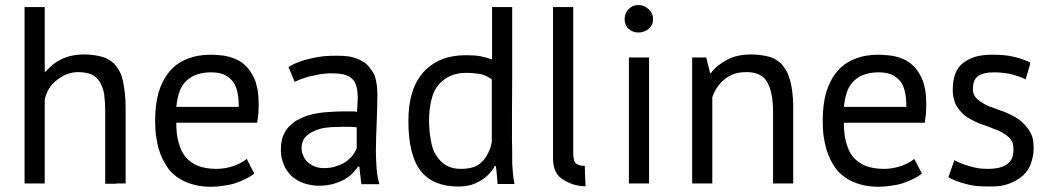

<svg xmlns="http://www.w3.org/2000/svg" viewBox="-20 -711 4068 744"><path d="M466.8 0Q466.8 -74.2 466.8 -294.9Q466.8 -325.2 463.9 -349.6Q460.9 -375 457 -394.5Q453.1 -414.1 445.3 -430.7Q437.5 -446.3 427.7 -458Q418 -469.7 405.3 -477.5Q392.6 -486.3 377.9 -490.2Q362.3 -495.1 344.7 -497.1Q327.1 -500 306.6 -500Q280.3 -500 257.8 -495.1Q235.4 -490.2 217.8 -481.4Q200.2 -472.7 184.6 -460.9Q169.9 -448.2 157.2 -433.6Q156.2 -433.6 153.3 -433.6Q153.3 -496.1 153.3 -683.6Q133.8 -683.6 75.2 -683.6Q75.2 -512.7 75.2 0Q94.7 0 153.3 0Q153.3 -81.1 153.3 -325.2Q158.2 -348.6 169.9 -367.2Q181.6 -386.7 201.2 -401.4Q219.7 -416 240.2 -423.8Q260.7 -431.6 283.2 -431.6Q298.8 -431.6 312.5 -428.7Q325.2 -426.8 335.9 -421.9Q346.7 -417 353.5 -409.2Q361.3 -402.3 367.2 -392.6Q373 -382.8 377 -371.1Q381.8 -359.4 383.8 -344.7Q385.7 -330.1 386.7 -313.5Q387.7 -296.9 387.7 -277.3Q387.7 -184.6 387.7 1Q389.6 1 397.5 1Q397.5 1 398.4 1Q398.4 1 399.4 1Q399.4 1 400.4 1Q400.4 1 401.4 1Q401.4 1 402.3 1Q403.3 1 404.3 1Q404.3 1 405.3 1Q405.3 1 406.2 1Q406.2 1 407.2 1Q407.2 1 408.2 1Q408.2 1 409.2 1Q409.2 1 410.2 1Q410.2 1 412.1 1Q412.1 1 413.1 1Q413.1 1 414.1 1Q414.1 1 415 1Q415 1 416 1Q416 1 417 1Q417 1 418 1Q418.9 1 419.9 1Q419.9 1 420.9 1Q420.9 1 421.9 1Q421.9 1 422.9 1Q422.9 1 423.8 1Q423.8 1 424.8 1Q424.8 1 425.8 1Q425.8 1 427.7 1Q427.7 1 428.7 1Q428.7 1 429.7 1Q429.7 1 430.7 0Q430.7 0 431.6 0Q431.6 0 432.6 0Q432.6 0 433.6 0Q433.6 0 434.6 0Q434.6 0 435.5 0Q435.5 0 436.5 0Q436.5 0 437.5 0Q437.5 0 438.5 0Q438.5 0 439.5 0Q439.5 0 440.4 0Q440.4 0 441.4 0Q441.4 0 442.4 0Q442.4 0 443.4 0Q443.4 0 444.3 0Q444.3 0 445.3 0Q445.3 0 446.3 0Q446.3 0 446.3 0Q446.3 0 447.3 0Q447.3 0 448.2 0Q448.2 0 449.2 0Q449.2 0 450.2 0Q450.2 0 451.2 0Q451.2 0 452.1 0Q452.1 0 454.1 0Q454.1 0 455.1 0Q455.1 0 456.1 0Q456.1 0 457 0Q457 0 457 0Q457 0 458 0Q458 0 459 0Q460 0 460.9 0Q460.9 0 461.9 0Q461.9 0 462.9 0Q462.9 0 462.9 0Q462.9 0 464.8 0Q464.8 0 465.8 0Q465.8 0 466.8 0Z M936.5 -95.7Q927.7 -87.9 915 -81.1Q902.3 -74.2 886.7 -68.4Q870.1 -62.5 852.5 -59.6Q835.9 -56.6 819.3 -56.6Q797.9 -56.6 780.3 -59.6Q761.7 -62.5 747.1 -68.4Q732.4 -74.2 720.7 -83Q708 -91.8 699.2 -102.5Q689.5 -114.3 682.6 -128.9Q676.8 -142.6 671.9 -159.2Q667 -175.8 665 -195.3Q663.1 -213.9 663.1 -235.4Q767.6 -235.4 976.6 -235.4Q979.5 -254.9 981.4 -272.5Q982.4 -290 982.4 -306.6Q982.4 -336.9 978.5 -362.3Q973.6 -387.7 965.8 -406.2Q957 -424.8 946.3 -439.5Q936.5 -453.1 922.9 -463.9Q910.2 -474.6 894.5 -481.4Q878.9 -488.3 863.3 -492.2Q846.7 -496.1 830.1 -497.1Q812.5 -499 795.9 -499Q745.1 -499 705.1 -482.4Q664.1 -466.8 636.7 -433.6Q609.4 -401.4 594.7 -353.5Q581.1 -305.7 581.1 -243.2Q581.1 -213.9 584 -187.5Q587.9 -161.1 593.8 -137.7Q600.6 -114.3 610.4 -93.8Q620.1 -74.2 632.8 -56.6Q645.5 -40 663.1 -27.3Q679.7 -14.6 700.2 -5.9Q720.7 2.9 745.1 7.8Q768.6 12.7 796.9 12.7Q821.3 12.7 845.7 8.8Q870.1 5.9 891.6 -1Q914.1 -8.8 931.6 -17.6Q950.2 -26.4 964.8 -38.1Q964.8 -39.1 964.8 -40Q964.8 -40 963.9 -41Q963.9 -41 963.9 -42Q963.9 -42 962.9 -43Q962.9 -43.9 961.9 -44.9Q961.9 -44.9 961.9 -45.9Q961.9 -45.9 960.9 -46.9Q960.9 -46.9 960.9 -47.9Q960.9 -47.9 960 -48.8Q960 -48.8 960 -49.8Q960 -49.8 959 -49.8Q959 -49.8 959 -50.8Q959 -50.8 958 -51.8Q958 -51.8 957 -53.7Q957 -53.7 957 -54.7Q957 -54.7 957 -55.7Q957 -55.7 956.1 -55.7Q956.1 -55.7 956.1 -56.6Q956.1 -56.6 955.1 -57.6Q955.1 -57.6 955.1 -58.6Q955.1 -58.6 955.1 -59.6Q955.1 -59.6 954.1 -59.6Q954.1 -59.6 953.1 -61.5Q953.1 -61.5 953.1 -62.5Q953.1 -62.5 953.1 -62.5Q953.1 -62.5 952.1 -63.5Q952.1 -63.5 952.1 -64.5Q952.1 -64.5 951.2 -65.4Q951.2 -65.4 951.2 -65.4Q951.2 -66.4 950.2 -67.4Q950.2 -67.4 950.2 -67.4Q950.2 -67.4 949.2 -69.3Q949.2 -69.3 949.2 -69.3Q949.2 -69.3 948.2 -71.3Q948.2 -71.3 948.2 -71.3Q948.2 -71.3 948.2 -72.3Q948.2 -72.3 947.3 -73.2Q947.3 -73.2 947.3 -73.2Q947.3 -73.2 947.3 -74.2Q947.3 -74.2 946.3 -75.2Q946.3 -75.2 946.3 -76.2Q946.3 -76.2 946.3 -76.2Q946.3 -77.1 945.3 -78.1Q945.3 -78.1 944.3 -79.1Q944.3 -80.1 943.4 -81.1Q943.4 -81.1 942.4 -82Q942.4 -82 942.4 -83Q942.4 -83 941.4 -84Q941.4 -84 941.4 -85Q941.4 -85 940.4 -85.9Q940.4 -85.9 940.4 -86.9Q940.4 -86.9 939.5 -87.9Q939.5 -87.9 939.5 -88.9Q939.5 -89.8 938.5 -90.8Q938.5 -90.8 937.5 -91.8Q937.5 -91.8 937.5 -92.8Q937.5 -92.8 936.5 -93.8Q936.5 -93.8 936.5 -95.7ZM877 -401.4Q891.6 -386.7 898.4 -360.4Q905.3 -334 905.3 -296.9Q824.2 -296.9 663.1 -296.9Q667 -333 676.8 -359.4Q687.5 -385.7 705.1 -400.4Q722.7 -416 745.1 -422.9Q768.6 -430.7 797.9 -430.7Q823.2 -430.7 843.8 -423.8Q863.3 -416 877 -401.4Z M1122.1 -393.6Q1129.9 -397.5 1136.7 -400.4Q1144.5 -404.3 1154.3 -407.2Q1163.1 -410.2 1172.9 -413.1Q1181.6 -416 1191.4 -417Q1202.1 -419.9 1211.9 -421.9Q1221.7 -423.8 1231.4 -424.8Q1241.2 -425.8 1250 -426.8Q1258.8 -426.8 1266.6 -426.8Q1294.9 -426.8 1314.5 -421.9Q1334 -416 1344.7 -405.3Q1355.5 -395.5 1361.3 -376Q1366.2 -357.4 1366.2 -330.1Q1366.2 -318.4 1365.2 -304.7Q1364.3 -292 1363.3 -277.3Q1356.4 -279.3 1350.6 -279.3Q1343.8 -279.3 1336.9 -279.3Q1328.1 -279.3 1309.6 -279.3Q1283.2 -279.3 1258.8 -277.3Q1233.4 -276.4 1211.9 -272.5Q1189.5 -268.6 1169.9 -262.7Q1151.4 -255.9 1134.8 -247.1Q1119.1 -239.3 1107.4 -227.5Q1094.7 -216.8 1085.9 -202.1Q1077.1 -187.5 1072.3 -169.9Q1068.4 -152.3 1068.4 -129.9Q1068.4 -113.3 1071.3 -99.6Q1074.2 -85.9 1080.1 -72.3Q1085 -59.6 1092.8 -48.8Q1100.6 -38.1 1110.4 -28.3Q1120.1 -19.5 1131.8 -12.7Q1143.6 -5.9 1157.2 -1Q1169.9 2.9 1184.6 5.9Q1199.2 8.8 1214.8 8.8Q1231.4 8.8 1245.1 6.8Q1258.8 4.9 1270.5 2Q1283.2 -2 1293.9 -5.9Q1304.7 -10.7 1313.5 -14.6Q1323.2 -20.5 1331.1 -26.4Q1338.9 -32.2 1345.7 -39.1Q1352.5 -45.9 1357.4 -52.7Q1363.3 -58.6 1367.2 -65.4Q1369.1 -65.4 1372.1 -65.4Q1372.1 -65.4 1372.1 -64.5Q1372.1 -64.5 1373 -63.5Q1373 -63.5 1373 -62.5Q1373 -62.5 1373 -61.5Q1373 -60.5 1373 -59.6Q1373 -59.6 1373 -58.6Q1373 -58.6 1373 -57.6Q1373 -57.6 1373 -56.6Q1373 -56.6 1373 -55.7Q1373 -55.7 1374 -54.7Q1374 -54.7 1374 -53.7Q1374 -53.7 1374 -52.7Q1374 -52.7 1374 -51.8Q1374 -51.8 1374 -50.8Q1374 -49.8 1374 -48.8Q1374 -48.8 1374 -47.9Q1374 -47.9 1374 -46.9Q1374 -46.9 1375 -45.9Q1375 -45.9 1375 -44.9Q1375 -44.9 1375 -43.9Q1375 -43.9 1375 -43Q1375 -43 1375 -41Q1375 -41 1375 -40Q1375 -40 1375 -39.1Q1375 -39.1 1375 -38.1Q1375 -38.1 1376 -37.1Q1376 -37.1 1376 -36.1Q1376 -36.1 1376 -35.2Q1376 -34.2 1376 -33.2Q1376 -33.2 1376 -32.2Q1376 -32.2 1376 -31.2Q1376 -31.2 1376 -30.3Q1376 -30.3 1377 -29.3Q1377 -29.3 1377 -28.3Q1377 -28.3 1377 -27.3Q1377 -27.3 1377 -26.4Q1377 -26.4 1377 -25.4Q1377 -25.4 1377 -24.4Q1377 -24.4 1377 -23.4Q1377 -23.4 1377 -22.5Q1377 -21.5 1377.9 -20.5Q1377.9 -20.5 1377.9 -19.5Q1377.9 -19.5 1377.9 -18.6Q1377.9 -18.6 1377.9 -17.6Q1377.9 -17.6 1377.9 -16.6Q1377.9 -16.6 1377.9 -15.6Q1377.9 -15.6 1377.9 -14.6Q1377.9 -14.6 1377.9 -13.7Q1377.9 -13.7 1377.9 -12.7Q1377.9 -12.7 1378.9 -11.7Q1378.9 -11.7 1378.9 -10.7Q1378.9 -10.7 1378.9 -9.8Q1378.9 -9.8 1378.9 -9.8Q1378.9 -9.8 1378.9 -8.8Q1378.9 -8.8 1378.9 -7.8Q1378.9 -7.8 1378.9 -6.8Q1378.9 -5.9 1378.9 -4.9Q1378.9 -4.9 1379.9 -3.9Q1379.9 -3.9 1379.9 -2.9Q1379.9 -2.9 1379.9 -2Q1379.9 -2 1379.9 -2Q1379.9 -2 1379.9 -1Q1379.9 -1 1379.9 0Q1379.9 0 1379.9 1Q1379.9 1 1379.9 2Q1379.9 2 1379.9 2Q1379.9 2 1379.9 2.9Q1380.9 2.9 1381.8 2.9Q1381.8 2.9 1382.8 2.9Q1382.8 2.9 1383.8 2.9Q1383.8 2.9 1384.8 2.9Q1384.8 2.9 1385.7 2.9Q1386.7 2.9 1387.7 2.9Q1387.7 2.9 1388.7 2.9Q1388.7 2.9 1389.6 2.9Q1389.6 2.9 1390.6 2.9Q1390.6 2.9 1391.6 2.9Q1391.6 2.9 1392.6 2.9Q1392.6 2.9 1393.6 2.9Q1393.6 2.9 1394.5 2.9Q1394.5 2.9 1395.5 2.9Q1395.5 2.9 1396.5 2.9Q1396.5 2.9 1397.5 2.9Q1397.5 2.9 1399.4 2.9Q1399.4 2.9 1400.4 2.9Q1400.4 2.9 1401.4 2.9Q1401.4 2.9 1402.3 2.9Q1402.3 2.9 1403.3 2.9Q1403.3 2.9 1404.3 2.9Q1404.3 2.9 1405.3 2.9Q1405.3 2.9 1406.2 2.9Q1407.2 2.9 1408.2 2.9Q1408.2 2.9 1409.2 2.9Q1409.2 2.9 1410.2 2.9Q1410.2 2.9 1411.1 2.9Q1411.1 2.9 1412.1 2.9Q1412.1 2.9 1413.1 2.9Q1413.1 2.9 1414.1 2.9Q1414.1 2.9 1415 2.9Q1415 2.9 1417 2.9Q1417 2.9 1418 2.9Q1418 2.9 1418.9 2.9Q1418.9 2.9 1419.9 2.9Q1419.9 2.9 1420.9 2.9Q1420.9 2.9 1421.9 2.9Q1421.9 2.9 1422.9 2.9Q1422.9 2.9 1423.8 2.9Q1424.8 2.9 1425.8 2.9Q1425.8 2.9 1426.8 2.9Q1426.8 2.9 1427.7 2.9Q1427.7 2.9 1428.7 2.9Q1428.7 2.9 1429.7 2.9Q1429.7 2.9 1430.7 2.9Q1430.7 2.9 1431.6 2.9Q1431.6 2.9 1432.6 2.9Q1432.6 2.9 1433.6 2.9Q1433.6 2.9 1435.5 2.9Q1435.5 2.9 1436.5 2.9Q1436.5 2.9 1437.5 2.9Q1437.5 2.9 1438.5 2.9Q1438.5 2.9 1439.5 2.9Q1439.5 2.9 1440.4 2.9Q1440.4 2.9 1441.4 2.9Q1441.4 2.9 1442.4 2.9Q1442.4 2.9 1443.4 2.9Q1443.4 2.9 1444.3 2.9Q1444.3 2.9 1445.3 2.9Q1445.3 2.9 1446.3 2.9Q1446.3 2.9 1447.3 2.9Q1447.3 2.9 1448.2 2.9Q1448.2 2.9 1449.2 2.9Q1449.2 2.9 1450.2 2.9Q1446.3 -10.7 1443.4 -25.4Q1440.4 -41 1439.5 -56.6Q1438.5 -72.3 1437.5 -89.8Q1436.5 -107.4 1436.5 -125Q1436.5 -149.4 1437.5 -176.8Q1438.5 -203.1 1439.5 -230.5Q1440.4 -257.8 1441.4 -287.1Q1442.4 -315.4 1442.4 -344.7Q1442.4 -358.4 1441.4 -371.1Q1439.5 -383.8 1437.5 -397.5Q1434.6 -411.1 1429.7 -422.9Q1423.8 -434.6 1415 -445.3Q1407.2 -457 1396.5 -465.8Q1384.8 -474.6 1369.1 -481.4Q1353.5 -488.3 1333 -492.2Q1312.5 -495.1 1287.1 -495.1Q1260.7 -495.1 1234.4 -493.2Q1209 -490.2 1184.6 -484.4Q1160.2 -479.5 1138.7 -470.7Q1116.2 -462.9 1097.7 -451.2Q1097.7 -451.2 1098.6 -450.2Q1098.6 -450.2 1098.6 -449.2Q1098.6 -449.2 1099.6 -448.2Q1099.6 -448.2 1099.6 -447.3Q1099.6 -447.3 1099.6 -446.3Q1099.6 -446.3 1100.6 -445.3Q1100.6 -445.3 1100.6 -444.3Q1100.6 -444.3 1101.6 -443.4Q1101.6 -443.4 1101.6 -442.4Q1101.6 -442.4 1101.6 -441.4Q1101.6 -441.4 1102.5 -440.4Q1102.5 -440.4 1102.5 -439.5Q1102.5 -439.5 1103.5 -439.5Q1103.5 -439.5 1103.5 -438.5Q1103.5 -438.5 1103.5 -437.5Q1103.5 -437.5 1104.5 -435.5Q1104.5 -435.5 1104.5 -434.6Q1104.5 -434.6 1105.5 -433.6Q1105.5 -433.6 1105.5 -433.6Q1105.5 -433.6 1106.4 -431.6Q1106.4 -431.6 1106.4 -430.7Q1106.4 -430.7 1106.4 -429.7Q1106.4 -429.7 1107.4 -429.7Q1107.4 -429.7 1107.4 -427.7Q1107.4 -427.7 1108.4 -426.8Q1108.4 -426.8 1108.4 -426.8Q1108.4 -425.8 1109.4 -424.8Q1109.4 -424.8 1109.4 -423.8Q1109.4 -423.8 1109.4 -422.9Q1109.4 -422.9 1110.4 -421.9Q1110.4 -421.9 1110.4 -421.9Q1110.4 -421.9 1110.4 -420.9Q1110.4 -420.9 1111.3 -419.9Q1111.3 -419.9 1111.3 -419.9Q1111.3 -419.9 1111.3 -418.9Q1111.3 -418.9 1111.3 -418Q1111.3 -418 1112.3 -417Q1112.3 -417 1112.3 -417Q1112.3 -417 1113.3 -415Q1113.3 -415 1113.3 -415Q1113.3 -415 1113.3 -414.1Q1113.3 -414.1 1113.3 -414.1Q1113.3 -414.1 1114.3 -412.1Q1114.3 -412.1 1114.3 -411.1Q1114.3 -411.1 1115.2 -410.2Q1115.2 -410.2 1115.2 -409.2Q1115.2 -409.2 1116.2 -408.2Q1116.2 -408.2 1116.2 -407.2Q1116.2 -407.2 1117.2 -406.2Q1117.2 -406.2 1117.2 -405.3Q1117.2 -405.3 1117.2 -404.3Q1117.2 -404.3 1118.2 -403.3Q1118.2 -403.3 1118.2 -402.3Q1118.2 -402.3 1119.1 -401.4Q1119.1 -401.4 1119.1 -400.4Q1119.1 -400.4 1120.1 -399.4Q1120.1 -399.4 1120.1 -397.5Q1120.1 -397.5 1121.1 -396.5Q1121.1 -396.5 1121.1 -395.5Q1121.1 -395.5 1122.1 -394.5Q1122.1 -394.5 1122.1 -393.6ZM1172.9 -82Q1161.1 -92.8 1155.3 -107.4Q1148.4 -121.1 1148.4 -137.7Q1148.4 -150.4 1152.3 -160.2Q1155.3 -170.9 1162.1 -178.7Q1168.9 -186.5 1177.7 -192.4Q1186.5 -198.2 1196.3 -203.1Q1208 -208 1220.7 -211.9Q1233.4 -215.8 1248 -216.8Q1262.7 -218.8 1277.3 -218.8Q1292 -219.7 1306.6 -219.7Q1313.5 -219.7 1321.3 -219.7Q1328.1 -219.7 1335 -219.7Q1341.8 -219.7 1348.6 -218.8Q1355.5 -218.8 1362.3 -217.8Q1362.3 -190.4 1362.3 -136.7Q1360.4 -130.9 1356.4 -124Q1352.5 -118.2 1347.7 -110.4Q1342.8 -103.5 1335.9 -97.7Q1329.1 -90.8 1321.3 -85Q1313.5 -80.1 1304.7 -75.2Q1294.9 -71.3 1284.2 -67.4Q1274.4 -63.5 1261.7 -61.5Q1249 -59.6 1235.4 -59.6Q1215.8 -59.6 1201.2 -65.4Q1185.5 -71.3 1172.9 -82Z M1964.8 -683.6Q1945.3 -683.6 1886.7 -683.6Q1886.7 -632.8 1886.7 -480.5Q1874 -484.4 1862.3 -488.3Q1851.6 -491.2 1840.8 -493.2Q1831.1 -495.1 1816.4 -496.1Q1801.8 -497.1 1784.2 -497.1Q1732.4 -497.1 1691.4 -480.5Q1650.4 -463.9 1621.1 -431.6Q1591.8 -399.4 1577.1 -351.6Q1562.5 -304.7 1562.5 -242.2Q1562.5 -176.8 1574.2 -128.9Q1585.9 -80.1 1609.4 -49.8Q1632.8 -19.5 1668.9 -3.9Q1706.1 11.7 1754.9 11.7Q1780.3 11.7 1800.8 6.8Q1822.3 1 1841.8 -10.7Q1860.4 -21.5 1874 -36.1Q1887.7 -49.8 1897.5 -67.4Q1898.4 -67.4 1901.4 -67.4Q1902.3 -62.5 1903.3 -53.7Q1904.3 -45.9 1905.3 -32.2Q1906.2 -19.5 1907.2 -10.7Q1908.2 -2 1908.2 2Q1909.2 2 1910.2 2Q1910.2 2 1911.1 2Q1911.1 2 1912.1 2Q1912.1 2 1913.1 2Q1913.1 2 1914.1 2Q1914.1 2 1915 2Q1915 2 1916 2Q1916 2 1917 2Q1917 2 1918 2Q1918 2 1918.9 2Q1919.9 2 1920.9 2Q1920.9 2 1921.9 2Q1921.9 2 1922.9 2Q1922.9 2 1923.8 2Q1923.8 2 1924.8 2Q1924.8 2 1925.8 2Q1925.8 2 1926.8 2Q1926.8 2 1927.7 2Q1927.7 2 1928.7 2Q1928.7 2 1930.7 2Q1930.7 2 1931.6 2Q1931.6 2 1932.6 2Q1932.6 2 1933.6 2Q1933.6 2 1934.6 2Q1934.6 2 1935.5 2Q1935.5 2 1936.5 2Q1936.5 2 1937.5 2Q1938.5 2 1939.5 2Q1939.5 2 1940.4 2Q1940.4 2 1941.4 2Q1941.4 2 1942.4 2Q1942.4 2 1943.4 2Q1943.4 2 1944.3 2Q1944.3 2 1945.3 2Q1945.3 2 1946.3 2Q1946.3 2 1948.2 2Q1948.2 2 1949.2 2Q1949.2 2 1950.2 2Q1950.2 2 1951.2 2Q1951.2 2 1953.1 2Q1953.1 2 1954.1 2Q1954.1 2 1955.1 2Q1955.1 2 1956.1 2Q1956.1 2 1957 2Q1957 2 1958 2Q1958 2 1959 2Q1959 2 1960 2Q1960 2 1960.9 2Q1960.9 2 1961.9 2Q1961.9 2 1962.9 2Q1962.9 2 1963.9 2Q1963.9 2 1964.8 2Q1964.8 2 1965.8 2Q1965.8 2 1966.8 2Q1966.8 2 1967.8 2Q1967.8 2 1968.8 2Q1968.8 2 1969.7 2Q1969.7 2 1970.7 2Q1970.7 2 1971.7 2Q1971.7 2 1972.7 2Q1972.7 2 1973.6 2Q1973.6 2 1973.6 2Q1969.7 -17.6 1967.8 -37.1Q1965.8 -56.6 1964.8 -77.1Q1964.8 -97.7 1964.8 -120.1Q1963.9 -142.6 1963.9 -168Q1963.9 -200.2 1963.9 -264.6Q1963.9 -329.1 1964.8 -425.8Q1964.8 -522.5 1964.8 -586.9Q1964.8 -651.4 1964.8 -683.6ZM1709 -70.3Q1697.3 -77.1 1687.5 -86.9Q1677.7 -96.7 1669.9 -109.4Q1662.1 -121.1 1657.2 -135.7Q1652.3 -150.4 1649.4 -168Q1646.5 -184.6 1644.5 -203.1Q1642.6 -221.7 1642.6 -242.2Q1642.6 -290 1652.3 -326.2Q1661.1 -362.3 1680.7 -383.8Q1699.2 -405.3 1725.6 -417Q1752.9 -428.7 1786.1 -428.7Q1805.7 -428.7 1820.3 -426.8Q1835 -425.8 1845.7 -422.9Q1857.4 -419.9 1867.2 -415Q1877 -410.2 1885.7 -403.3Q1885.7 -322.3 1885.7 -161.1Q1880.9 -134.8 1870.1 -115.2Q1860.4 -95.7 1845.7 -82Q1831.1 -68.4 1811.5 -62.5Q1791 -56.6 1766.6 -56.6Q1750 -56.6 1735.4 -59.6Q1720.7 -63.5 1709 -70.3Z M2201.2 -683.6Q2181.6 -683.6 2123 -683.6Q2123 -537.1 2123 -97.7Q2123 -67.4 2132.8 -46.9Q2143.6 -25.4 2164.1 -13.7Q2184.6 -1 2206.1 4.9Q2227.5 10.7 2249 10.7Q2247.1 -23.4 2247.1 -35.2Q2246.1 -46.9 2247.1 -38.1Q2248 -28.3 2247.1 -36.1Q2247.1 -43 2246.1 -68.4Q2235.4 -68.4 2226.6 -70.3Q2218.8 -73.2 2212.9 -77.1Q2207 -81.1 2204.1 -91.8Q2201.2 -102.5 2201.2 -119.1Q2201.2 -155.3 2201.2 -225.6Q2201.2 -295.9 2201.2 -401.4Q2201.2 -506.8 2201.2 -577.1Q2201.2 -647.5 2201.2 -683.6Z M2417 0Q2436.5 0 2495.1 0Q2495.1 -122.1 2495.1 -488.3Q2475.6 -488.3 2417 -488.3Q2417 -366.2 2417 0ZM2415 -599.6Q2422.9 -592.8 2432.6 -588.9Q2442.4 -585 2454.1 -585Q2465.8 -585 2475.6 -588.9Q2485.4 -592.8 2494.1 -599.6Q2502 -607.4 2506.8 -616.2Q2510.7 -625 2510.7 -636.7Q2510.7 -647.5 2506.8 -657.2Q2502 -667 2494.1 -674.8Q2485.4 -682.6 2475.6 -687.5Q2465.8 -691.4 2454.1 -691.4Q2442.4 -691.4 2432.6 -687.5Q2422.9 -682.6 2415 -674.8Q2407.2 -667 2404.3 -657.2Q2400.4 -647.5 2400.4 -636.7Q2400.4 -625 2404.3 -616.2Q2407.2 -607.4 2415 -599.6Z M3053.7 0Q3053.7 -74.2 3053.7 -294.9Q3053.7 -325.2 3050.8 -349.6Q3047.9 -375 3043 -394.5Q3038.1 -414.1 3030.3 -430.7Q3022.5 -446.3 3012.7 -458Q3002.9 -469.7 2990.2 -477.5Q2977.5 -486.3 2962.9 -490.2Q2947.3 -495.1 2929.7 -497.1Q2912.1 -500 2892.6 -500Q2865.2 -500 2840.8 -495.1Q2817.4 -490.2 2797.9 -479.5Q2778.3 -468.8 2762.7 -457Q2747.1 -444.3 2735.4 -428.7Q2734.4 -428.7 2731.4 -428.7Q2727.5 -443.4 2716.8 -488.3Q2703.1 -488.3 2662.1 -488.3Q2662.1 -366.2 2662.1 0Q2681.6 0 2740.2 0Q2740.2 -84 2740.2 -334Q2747.1 -354.5 2758.8 -372.1Q2770.5 -389.6 2787.1 -403.3Q2803.7 -417 2825.2 -424.8Q2846.7 -431.6 2873 -431.6Q2902.3 -431.6 2921.9 -421.9Q2942.4 -412.1 2953.1 -392.6Q2963.9 -373 2969.7 -344.7Q2975.6 -316.4 2975.6 -278.3Q2975.6 -185.5 2975.6 0Q2995.1 0 3053.7 0Z M3523.4 -95.7Q3514.6 -87.9 3502 -81.1Q3489.3 -74.2 3473.6 -68.4Q3457 -62.5 3439.5 -59.6Q3422.9 -56.6 3406.2 -56.6Q3384.8 -56.6 3367.2 -59.6Q3348.6 -62.5 3334 -68.4Q3319.3 -74.2 3307.6 -83Q3294.9 -91.8 3286.1 -102.5Q3276.4 -114.3 3269.5 -128.9Q3263.7 -142.6 3258.8 -159.2Q3253.9 -175.8 3252 -195.3Q3250 -213.9 3250 -235.4Q3354.5 -235.4 3563.5 -235.4Q3566.4 -254.9 3568.4 -272.5Q3569.3 -290 3569.3 -306.6Q3569.3 -336.9 3565.4 -362.3Q3560.5 -387.7 3552.7 -406.2Q3543.9 -424.8 3533.2 -439.5Q3523.4 -453.1 3509.8 -463.9Q3497.1 -474.6 3481.4 -481.4Q3465.8 -488.3 3450.2 -492.2Q3433.6 -496.1 3417 -497.1Q3399.4 -499 3382.8 -499Q3332 -499 3292 -482.4Q3251 -466.8 3223.6 -433.6Q3196.3 -401.4 3181.6 -353.5Q3168 -305.7 3168 -243.2Q3168 -213.9 3170.9 -187.5Q3174.8 -161.1 3180.7 -137.7Q3187.5 -114.3 3197.3 -93.8Q3207 -74.2 3219.7 -56.6Q3232.4 -40 3250 -27.3Q3266.6 -14.6 3287.1 -5.9Q3307.6 2.9 3332 7.8Q3355.5 12.7 3383.8 12.7Q3408.2 12.7 3432.6 8.8Q3457 5.9 3478.5 -1Q3501 -8.8 3518.6 -17.6Q3537.1 -26.4 3551.8 -38.1Q3551.8 -39.1 3551.8 -40Q3551.8 -40 3550.8 -41Q3550.8 -41 3550.8 -42Q3550.8 -42 3549.8 -43Q3549.8 -43.9 3548.8 -44.9Q3548.8 -44.9 3548.8 -45.9Q3548.8 -45.9 3547.9 -46.9Q3547.9 -46.9 3547.9 -47.9Q3547.9 -47.9 3546.9 -48.8Q3546.9 -48.8 3546.9 -49.8Q3546.9 -49.8 3545.9 -49.8Q3545.9 -49.8 3545.9 -50.8Q3545.9 -50.8 3544.9 -51.8Q3544.9 -51.8 3543.9 -53.7Q3543.9 -53.7 3543.9 -54.7Q3543.9 -54.7 3543.9 -55.7Q3543.9 -55.7 3543 -55.7Q3543 -55.7 3543 -56.6Q3543 -56.6 3542 -57.6Q3542 -57.6 3542 -58.6Q3542 -58.6 3542 -59.6Q3542 -59.6 3541 -59.6Q3541 -59.6 3540 -61.5Q3540 -61.5 3540 -62.5Q3540 -62.5 3540 -62.5Q3540 -62.5 3539.1 -63.5Q3539.1 -63.5 3539.1 -64.5Q3539.1 -64.5 3538.1 -65.4Q3538.1 -65.4 3538.1 -65.4Q3538.1 -66.4 3537.1 -67.4Q3537.1 -67.4 3537.1 -67.4Q3537.1 -67.4 3536.1 -69.3Q3536.1 -69.3 3536.1 -69.3Q3536.1 -69.3 3535.2 -71.3Q3535.2 -71.3 3535.2 -71.3Q3535.2 -71.3 3535.2 -72.3Q3535.2 -72.3 3534.2 -73.2Q3534.2 -73.2 3534.2 -73.2Q3534.2 -73.2 3534.2 -74.2Q3534.2 -74.2 3533.2 -75.2Q3533.2 -75.2 3533.2 -76.2Q3533.2 -76.2 3533.2 -76.2Q3533.2 -77.1 3532.2 -78.1Q3532.2 -78.1 3531.2 -79.1Q3531.2 -80.1 3530.3 -81.1Q3530.3 -81.1 3529.3 -82Q3529.3 -82 3529.3 -83Q3529.3 -83 3528.3 -84Q3528.3 -84 3528.3 -85Q3528.3 -85 3527.3 -85.9Q3527.3 -85.9 3527.3 -86.9Q3527.3 -86.9 3526.4 -87.9Q3526.4 -87.9 3526.4 -88.9Q3526.4 -89.8 3525.4 -90.8Q3525.4 -90.8 3524.4 -91.8Q3524.4 -91.8 3524.4 -92.8Q3524.4 -92.8 3523.4 -93.8Q3523.4 -93.8 3523.4 -95.7ZM3463.9 -401.4Q3478.5 -386.7 3485.4 -360.4Q3492.2 -334 3492.2 -296.9Q3411.1 -296.9 3250 -296.9Q3253.9 -333 3263.7 -359.4Q3274.4 -385.7 3292 -400.4Q3309.6 -416 3332 -422.9Q3355.5 -430.7 3384.8 -430.7Q3410.2 -430.7 3430.7 -423.8Q3450.2 -416 3463.9 -401.4Z M3879.9 -73.2Q3866.2 -64.5 3848.6 -60.5Q3831.1 -56.6 3809.6 -56.6Q3791 -56.6 3773.4 -58.6Q3754.9 -61.5 3736.3 -67.4Q3718.8 -72.3 3704.1 -78.1Q3689.5 -84 3677.7 -90.8Q3677.7 -89.8 3677.7 -88.9Q3677.7 -88.9 3677.7 -87.9Q3677.7 -87.9 3676.8 -86.9Q3676.8 -86.9 3676.8 -85.9Q3676.8 -85.9 3676.8 -85Q3676.8 -85 3675.8 -84Q3675.8 -84 3675.8 -83Q3675.8 -83 3675.8 -82Q3675.8 -82 3674.8 -81.1Q3674.8 -81.1 3674.8 -81.1Q3674.8 -81.1 3674.8 -80.1Q3674.8 -80.1 3673.8 -79.1Q3673.8 -79.1 3673.8 -78.1Q3673.8 -78.1 3672.9 -76.2Q3672.9 -76.2 3672.9 -75.2Q3672.9 -75.2 3672.9 -74.2Q3672.9 -74.2 3671.9 -73.2Q3671.9 -73.2 3671.9 -73.2Q3671.9 -73.2 3671.9 -72.3Q3671.9 -71.3 3670.9 -70.3Q3670.9 -70.3 3670.9 -69.3Q3670.9 -69.3 3670.9 -68.4Q3670.9 -68.4 3669.9 -68.4Q3669.9 -68.4 3669.9 -67.4Q3669.9 -66.4 3669.9 -65.4Q3669.9 -65.4 3668.9 -64.5Q3668.9 -64.5 3668.9 -64.5Q3668.9 -63.5 3668.9 -62.5Q3668.9 -62.5 3668 -61.5Q3668 -61.5 3668 -61.5Q3668 -60.5 3667 -59.6Q3667 -59.6 3667 -59.6Q3667 -58.6 3667 -57.6Q3667 -57.6 3666 -56.6Q3666 -56.6 3666 -55.7Q3666 -55.7 3666 -54.7Q3666 -54.7 3665 -53.7Q3665 -53.7 3665 -53.7Q3665 -52.7 3665 -51.8Q3665 -51.8 3664.1 -51.8Q3664.1 -51.8 3664.1 -50.8Q3664.1 -50.8 3664.1 -49.8Q3664.1 -49.8 3664.1 -48.8Q3664.1 -48.8 3663.1 -48.8Q3663.1 -48.8 3663.1 -47.9Q3663.1 -47.9 3663.1 -46.9Q3663.1 -46.9 3663.1 -45.9Q3663.1 -45.9 3662.1 -44.9Q3662.1 -44.9 3662.1 -43.9Q3662.1 -43.9 3661.1 -43Q3661.1 -43 3661.1 -42Q3661.1 -42 3661.1 -41Q3661.1 -41 3660.2 -40Q3660.2 -40 3660.2 -40Q3660.2 -40 3660.2 -39.1Q3660.2 -39.1 3660.2 -38.1Q3660.2 -38.1 3659.2 -37.1Q3659.2 -37.1 3659.2 -36.1Q3659.2 -36.1 3659.2 -35.2Q3659.2 -35.2 3658.2 -34.2Q3658.2 -34.2 3658.2 -34.2Q3658.2 -34.2 3658.2 -32.2Q3658.2 -32.2 3657.2 -31.2Q3657.2 -31.2 3657.2 -31.2Q3657.2 -31.2 3656.2 -29.3Q3656.2 -29.3 3656.2 -28.3Q3656.2 -28.3 3656.2 -27.3Q3656.2 -27.3 3656.2 -26.4Q3656.2 -26.4 3655.3 -25.4Q3655.3 -25.4 3655.3 -24.4Q3655.3 -24.4 3654.3 -24.4Q3668 -16.6 3683.6 -10.7Q3700.2 -3.9 3719.7 1Q3739.3 6.8 3762.7 9.8Q3786.1 11.7 3814.5 11.7Q3835.9 11.7 3855.5 9.8Q3874 6.8 3889.6 1Q3905.3 -4.9 3918.9 -12.7Q3932.6 -20.5 3943.4 -30.3Q3954.1 -40 3961.9 -51.8Q3969.7 -63.5 3974.6 -77.1Q3979.5 -90.8 3982.4 -105.5Q3985.4 -119.1 3985.4 -135.7Q3985.4 -158.2 3981.4 -175.8Q3976.6 -193.4 3967.8 -206.1Q3959 -218.8 3948.2 -230.5Q3937.5 -242.2 3923.8 -251Q3910.2 -259.8 3896.5 -266.6Q3882.8 -273.4 3867.2 -279.3Q3851.6 -284.2 3837.9 -290Q3824.2 -294.9 3810.5 -299.8Q3796.9 -305.7 3787.1 -312.5Q3776.4 -318.4 3767.6 -326.2Q3758.8 -334 3754.9 -342.8Q3750 -352.5 3750 -365.2Q3750 -383.8 3754.9 -396.5Q3759.8 -408.2 3769.5 -416Q3779.3 -422.9 3794.9 -426.8Q3810.5 -430.7 3833 -430.7Q3850.6 -430.7 3867.2 -428.7Q3884.8 -426.8 3900.4 -422.9Q3916 -418.9 3929.7 -414.1Q3943.4 -409.2 3955.1 -403.3Q3955.1 -404.3 3955.1 -405.3Q3955.1 -405.3 3955.1 -406.2Q3955.1 -406.2 3956.1 -407.2Q3956.1 -407.2 3956.1 -408.2Q3956.1 -408.2 3956.1 -409.2Q3956.1 -410.2 3957 -411.1Q3957 -411.1 3957 -412.1Q3957 -412.1 3957 -413.1Q3957 -413.1 3957 -414.1Q3957 -414.1 3958 -415Q3958 -415 3958 -416Q3958 -416 3958 -416Q3958 -416 3958 -417Q3958 -417 3959 -418Q3959 -418 3959 -418.9Q3959 -418.9 3959 -419.9Q3959 -419.9 3959 -420.9Q3959 -420.9 3960 -421.9Q3960 -421.9 3960 -422.9Q3960 -422.9 3960 -422.9Q3960 -423.8 3960.9 -424.8Q3960.9 -424.8 3960.9 -425.8Q3960.9 -425.8 3960.9 -426.8Q3960.9 -426.8 3960.9 -426.8Q3960.9 -426.8 3961.9 -428.7Q3961.9 -428.7 3961.9 -429.7Q3961.9 -429.7 3961.9 -429.7Q3961.9 -429.7 3962.9 -431.6Q3962.9 -431.6 3962.9 -432.6Q3962.9 -432.6 3962.9 -432.6Q3962.9 -433.6 3963.9 -434.6Q3963.9 -434.6 3963.9 -435.5Q3963.9 -435.5 3963.9 -435.5Q3963.9 -435.5 3963.9 -436.5Q3963.9 -436.5 3963.9 -437.5Q3963.9 -437.5 3964.8 -438.5Q3964.8 -438.5 3964.8 -439.5Q3964.8 -439.5 3964.8 -440.4Q3964.8 -440.4 3964.8 -440.4Q3964.8 -441.4 3965.8 -442.4Q3965.8 -442.4 3965.8 -442.4Q3965.8 -442.4 3965.8 -443.4Q3965.8 -443.4 3965.8 -444.3Q3965.8 -444.3 3966.8 -445.3Q3966.8 -445.3 3966.8 -445.3Q3966.8 -445.3 3966.8 -446.3Q3966.8 -446.3 3966.8 -447.3Q3966.8 -447.3 3967.8 -448.2Q3967.8 -448.2 3967.8 -449.2Q3967.8 -449.2 3967.8 -449.2Q3967.8 -450.2 3967.8 -451.2Q3967.8 -451.2 3968.8 -452.1Q3968.8 -452.1 3968.8 -452.1Q3968.8 -452.1 3968.8 -454.1Q3968.8 -454.1 3969.7 -455.1Q3969.7 -455.1 3969.7 -456.1Q3969.7 -456.1 3969.7 -456.1Q3969.7 -456.1 3969.7 -457Q3969.7 -457 3969.7 -458Q3969.7 -458 3970.7 -458Q3970.7 -458 3970.7 -459Q3970.7 -459 3970.7 -460Q3970.7 -460 3970.7 -460.9Q3970.7 -460.9 3970.7 -460.9Q3970.7 -460.9 3971.7 -461.9Q3971.7 -461.9 3971.7 -462.9Q3971.7 -462.9 3971.7 -463.9Q3971.7 -463.9 3971.7 -464.8Q3971.7 -464.8 3972.7 -465.8Q3972.7 -465.8 3972.7 -466.8Q3972.7 -466.8 3972.7 -467.8Q3972.7 -467.8 3973.6 -467.8Q3960.9 -474.6 3944.3 -480.5Q3928.7 -486.3 3911.1 -490.2Q3893.6 -495.1 3871.1 -497.1Q3849.6 -499 3823.2 -499Q3787.1 -499 3759.8 -491.2Q3731.4 -482.4 3711.9 -466.8Q3691.4 -451.2 3681.6 -424.8Q3671.9 -398.4 3671.9 -363.3Q3671.9 -341.8 3676.8 -325.2Q3680.7 -308.6 3689.5 -295.9Q3698.2 -282.2 3709 -272.5Q3718.8 -261.7 3732.4 -253.9Q3746.1 -246.1 3759.8 -239.3Q3773.4 -232.4 3789.1 -227.5Q3804.7 -222.7 3818.4 -216.8Q3832 -211.9 3845.7 -206.1Q3859.4 -200.2 3870.1 -193.4Q3880.9 -186.5 3889.6 -178.7Q3898.4 -169.9 3903.3 -159.2Q3907.2 -147.5 3907.2 -132.8Q3907.2 -110.4 3900.4 -95.7Q3892.6 -81.1 3879.9 -73.2Z"/></svg>

Font: Aptus Gothic JP
Style: Medium
Weight: 400
Designer: Fuminori Ogawa / Motoya
Version: Version 1